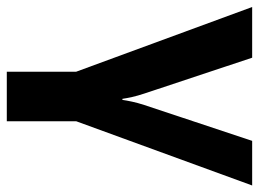

<svg xmlns="http://www.w3.org/2000/svg" viewBox="-127 -437 758 562"><g transform="rotate(90 252.0 -156.0)"><path d="M180.9 203.1H325.9V0L513.9 -515.1H383.3L278.3 -199.2Q272 -179.7 268.6 -163.7Q265.1 -147.7 263.4 -135.3H260.3Q258.5 -147.7 254.9 -163.9Q251.2 -180.2 244.9 -199.2L139.9 -515.1H-8.5L180.9 0Z"/></g></svg>

Font: Roboto Flex
Style: Regular
Weight: 400
Designer: Berlow after Robertson
Foundry: Google
Version: Version 3.200;gftools[0.9.32]